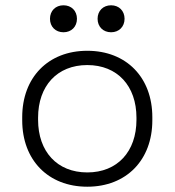

<svg xmlns="http://www.w3.org/2000/svg" viewBox="-20 -692 660 726"><path d="M310 14C458 14 556 -87 556 -237V-249C556 -399 458 -500 310 -500C162 -500 64 -399 64 -249V-237C64 -87 162 14 310 14ZM124 -239V-247C124 -367 196 -446 310 -446C424 -446 496 -367 496 -247V-239C496 -119 424 -40 310 -40C196 -40 124 -119 124 -239ZM169 -621C169 -591 190 -570 220 -570C250 -570 271 -591 271 -621C271 -651 250 -672 220 -672C190 -672 169 -651 169 -621ZM349 -621C349 -591 370 -570 400 -570C430 -570 451 -591 451 -621C451 -651 430 -672 400 -672C370 -672 349 -651 349 -621Z"/></svg>

Font: Meta Space Light
Style: Regular
Weight: 300
Designer: Meta Pool / Florian Karsten
Foundry: Meta Pool / Florian Karsten
Version: Version 2.000;Glyphs 3.1.1 (3137)